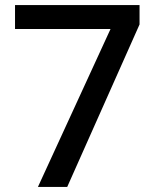

<svg xmlns="http://www.w3.org/2000/svg" viewBox="-20 -734 612 754"><path d="M129 0 414 -620H39V-714H528V-638L244 0Z"/></svg>

Font: Noto Sans Medium
Style: Regular
Weight: 500
Designer: Monotype Design Team
Foundry: Monotype Imaging Inc.
Version: Version 2.007